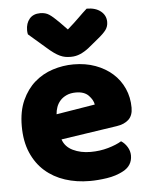

<svg xmlns="http://www.w3.org/2000/svg" viewBox="-54 -784 657 844"><g transform="rotate(-5 275.0 -362.0)"><path d="M309 16Q250 16 199.5 -0.5Q149 -17 111.5 -50Q74 -83 52.5 -133Q31 -183 31 -250Q31 -316 52.5 -363.5Q74 -411 109 -441.5Q144 -472 189 -486.5Q234 -501 281 -501Q334 -501 377.5 -485Q421 -469 452.5 -441Q484 -413 501.5 -374Q519 -335 519 -289Q519 -255 500 -237Q481 -219 447 -214L200 -177Q211 -144 245 -127.5Q279 -111 323 -111Q364 -111 400.5 -121.5Q437 -132 460 -146Q476 -136 487 -118Q498 -100 498 -80Q498 -35 456 -13Q424 4 384 10Q344 16 309 16ZM281 -377Q257 -377 239.5 -369Q222 -361 211 -348.5Q200 -336 194.5 -320.5Q189 -305 188 -289L359 -317Q356 -337 337 -357Q318 -377 281 -377ZM270 -656Q303 -685 322 -704Q341 -723 360 -740Q399 -740 422 -721.5Q445 -703 445 -674Q445 -654 434 -639Q423 -624 397 -603L352 -566Q334 -552 314.5 -543.5Q295 -535 273 -535Q259 -535 248 -537Q237 -539 225 -544.5Q213 -550 199 -560Q185 -570 167 -586L93 -650Q92 -655 91.5 -659Q91 -663 91 -668Q91 -699 107.5 -718.5Q124 -738 155 -738Q178 -738 194 -727.5Q210 -717 236 -691Z"/></g></svg>

Font: Baloo Tamma
Style: Regular
Weight: 400
Designer: Divya Kowshik and Ek Type
Foundry: Ek Type
Version: Version 1.443;PS 1.000;hotconv 16.6.51;makeotf.lib2.5.65220;